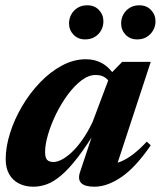

<svg xmlns="http://www.w3.org/2000/svg" viewBox="-20 -693 608 726"><path d="M282.5 -42 339.5 -213 351 -212.5Q308.5 -143 274.8 -99Q241 -55 212.2 -30.5Q183.5 -6 157.8 3.5Q132 13 106 13Q75.5 13 51.8 1Q28 -11 14.8 -34.2Q1.5 -57.5 1.5 -91Q1.5 -137.5 18 -189.8Q34.5 -242 63.5 -291.2Q92.5 -340.5 131 -380.8Q169.5 -421 214 -445Q258.5 -469 305 -469Q339.5 -469 367.2 -453.2Q395 -437.5 418 -401L399.5 -372Q392.5 -389 378.2 -399.2Q364 -409.5 342 -409.5Q315 -409.5 288 -389Q261 -368.5 236.2 -335Q211.5 -301.5 192.2 -262.2Q173 -223 161.8 -185Q150.5 -147 150.5 -118Q150.5 -97 158 -88.8Q165.5 -80.5 182.5 -80.5Q196 -80.5 213.5 -89.5Q231 -98.5 251 -117Q271 -135.5 291.2 -164.2Q311.5 -193 330 -231.5L399 -415L442 -459H550L413 -41.5L395.5 -72Q416 -73.5 437.8 -82.5Q459.5 -91.5 483.8 -110Q508 -128.5 535 -157.5L550 -143.5Q493.5 -61 439.8 -24Q386 13 337 13Q301 13 287.2 -0.8Q273.5 -14.5 282.5 -42ZM302 -544Q275 -544 258 -561.8Q241 -579.5 241 -604.5Q241 -623 249.8 -638.8Q258.5 -654.5 274 -663.8Q289.5 -673 310 -673Q337.5 -673 354.2 -655.2Q371 -637.5 371 -612.5Q371 -594 362.5 -578.5Q354 -563 338.5 -553.5Q323 -544 302 -544ZM499 -544Q471.5 -544 454.8 -561.8Q438 -579.5 438 -604.5Q438 -623 446.8 -638.8Q455.5 -654.5 471 -663.8Q486.5 -673 507 -673Q534 -673 551 -655.2Q568 -637.5 568 -612.5Q568 -594 559.2 -578.5Q550.5 -563 535.2 -553.5Q520 -544 499 -544Z"/></svg>

Font: Newsreader 36pt
Style: Bold Italic
Weight: 700
Italic angle: -17°
Designer: Hugues Gentile
Foundry: Production Type
Version: Version 1.003